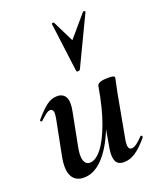

<svg xmlns="http://www.w3.org/2000/svg" viewBox="-139 -816 753 913"><g transform="rotate(-20 238.0 -359.0)"><path d="M127 13Q85 13 67.5 -19.5Q50 -52 63 -119L98 -297Q103 -326 98.5 -335Q94 -344 85 -344Q75 -344 62 -334Q49 -324 33 -309Q29 -305 25 -309Q21 -313 25 -317Q57 -355 83 -375Q109 -395 138 -395Q168 -395 180.5 -372Q193 -349 182 -297L151 -138Q141 -90 149 -67Q157 -44 178 -44Q207 -44 237.5 -82Q268 -120 295 -193.5Q322 -267 340 -374L358 -373Q339 -255 304 -168Q269 -81 224 -34Q179 13 127 13ZM332 9Q300 9 290.5 -13.5Q281 -36 288 -77L340 -374Q345 -394 396 -394Q416 -394 422.5 -391Q429 -388 429 -386Q429 -382 424 -360Q419 -338 414 -312L373 -89Q364 -40 388 -40Q398 -40 412.5 -50Q427 -60 446 -80Q449 -84 453 -79.5Q457 -75 454 -71Q418 -28 389.5 -9.5Q361 9 332 9ZM265 -477 233 -726Q233 -729 238.5 -729.5Q244 -730 245 -727L298 -620L392 -730Q394 -732 399 -730.5Q404 -729 403 -726L284 -477Q281 -472 273 -472Q265 -472 265 -477Z"/></g></svg>

Font: Cormorant Light
Style: Bold Italic
Weight: 700
Italic angle: -10°
Version: Version 4.000